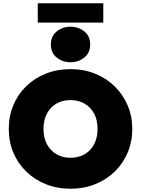

<svg xmlns="http://www.w3.org/2000/svg" viewBox="-20 -1137 861 1172"><path d="M410.5 15Q328.5 15 259.5 -12.8Q190.5 -40.5 139.8 -90Q89 -139.5 61.2 -206Q33.5 -272.5 33.5 -350Q33.5 -428 61.2 -494.5Q89 -561 139.8 -610.5Q190.5 -660 259.5 -687.5Q328.5 -715 410.5 -715Q492.5 -715 561.2 -687Q630 -659 680.8 -609Q731.5 -559 759.5 -492.8Q787.5 -426.5 787.5 -350Q787.5 -272.5 759.5 -206Q731.5 -139.5 680.8 -90Q630 -40.5 561.2 -12.8Q492.5 15 410.5 15ZM410.5 -174Q447 -174 477.2 -186.2Q507.5 -198.5 529.5 -221.5Q551.5 -244.5 563.5 -277Q575.5 -309.5 575.5 -350Q575.5 -404 554.5 -443.5Q533.5 -483 496.2 -504.5Q459 -526 410.5 -526Q374 -526 343.8 -513.8Q313.5 -501.5 291.5 -478.5Q269.5 -455.5 257.5 -423Q245.5 -390.5 245.5 -350Q245.5 -296 266.5 -256.5Q287.5 -217 324.8 -195.5Q362 -174 410.5 -174ZM410.5 -757Q362.5 -757 326.5 -785.5Q290.5 -814 290.5 -865Q290.5 -916 326.2 -945Q362 -974 410.5 -974Q459.5 -974 495 -945Q530.5 -916 530.5 -865Q530.5 -815 495 -786Q459.5 -757 410.5 -757ZM210.5 -999V-1117H610.5V-999Z"/></svg>

Font: Geologica Cursive Black
Style: Regular
Weight: 900
Designer: Sindre Bremnes, Frode Helland
Foundry: Monokrom Skriftforlag AS
Version: Version 1.010;gftools[0.9.28]